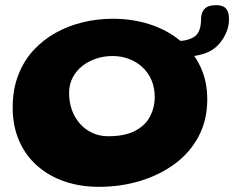

<svg xmlns="http://www.w3.org/2000/svg" viewBox="-20 -669 905 742"><path d="M362 53Q290 53 229 32Q168 11 123.2 -28.8Q78.5 -68.5 53.8 -125.2Q29 -182 29 -253.5Q29 -322.5 50 -377.5Q71 -432.5 108.2 -473.5Q145.5 -514.5 194.8 -542Q244 -569.5 300.5 -583Q357 -596.5 416.5 -596.5Q492.5 -596.5 558.8 -575Q625 -553.5 675 -512.8Q725 -472 753 -414.5Q781 -357 781 -285Q781 -205.5 748 -142.8Q715 -80 656.5 -36.5Q598 7 522.5 30Q447 53 362 53ZM398 -142.5Q463.5 -142.5 503 -163.8Q542.5 -185 560.2 -219.5Q578 -254 578 -293Q578 -330 565.5 -359.2Q553 -388.5 530.5 -409.2Q508 -430 478.5 -441.2Q449 -452.5 414.5 -452.5Q382 -452.5 351.8 -442.5Q321.5 -432.5 298 -414Q274.5 -395.5 260.8 -369Q247 -342.5 247 -310.5Q247 -273.5 258.2 -243Q269.5 -212.5 289.8 -190Q310 -167.5 337.8 -155Q365.5 -142.5 398 -142.5ZM676 -448.5Q663.5 -448.5 653 -456Q642.5 -463.5 642.5 -480.5Q642.5 -491 649.2 -501Q656 -511 674.5 -511Q696 -511 718.5 -520.2Q741 -529.5 749 -549Q753 -558.5 755 -569.8Q757 -581 757 -595Q757 -621 770.8 -635Q784.5 -649 815 -649Q831.5 -649 842.8 -643.8Q854 -638.5 859.5 -626.2Q865 -614 865 -594.5Q865 -570 855.8 -546.8Q846.5 -523.5 831.5 -505Q807.5 -474 767.5 -461.2Q727.5 -448.5 676 -448.5Z"/></svg>

Font: Gluten SemiBold
Style: Regular
Weight: 600
Designer: Tyler Finck
Foundry: Etcetera Type Company
Version: Version 1.300